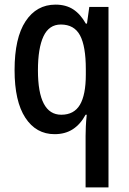

<svg xmlns="http://www.w3.org/2000/svg" viewBox="-20 -621 557 830"><path d="M350 -33Q350 -50 351 -73.5Q352 -97 355 -125H350Q328 -84 295 -62.5Q262 -41 216 -41Q136 -41 89.5 -112Q43 -183 43 -318Q43 -457 90.5 -529Q138 -601 220 -601Q265 -601 296.5 -580.5Q328 -560 351 -519H356L366 -591H449V189H350ZM245 -125Q300 -125 325.5 -168Q351 -211 351 -299V-322Q351 -421 326 -468Q301 -515 243 -515Q192 -515 168 -464Q144 -413 144 -317Q144 -125 245 -125Z"/></svg>

Font: Noto Sans Tamil UI Condensed Medium
Style: Regular
Weight: 500
Width: 3
Designer: Jelle Bosma - Monotype Design Team
Foundry: Monotype Imaging Inc.
Version: Version 2.004; ttfautohint (v1.8.4.7-5d5b)